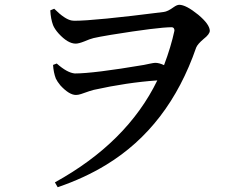

<svg xmlns="http://www.w3.org/2000/svg" viewBox="-20 -740 1040 811"><path d="M192.4 -696.3 209 -703.1Q253.9 -658.2 283.2 -653.3Q289.1 -652.3 293.9 -652.3Q379.9 -652.3 671.9 -689.5Q688.5 -691.4 713.9 -710Q727.5 -719.7 737.3 -719.7Q765.6 -719.7 817.4 -677.7Q865.2 -637.7 866.2 -610.4Q866.2 -595.7 839.8 -575.2Q814.5 -553.7 808.6 -539.1Q693.4 -205.1 428.7 -43.9Q335.9 12.7 223.6 50.8L211.9 30.3Q516.6 -137.7 644.5 -400.4Q516.6 -391.6 376 -360.4Q366.2 -358.4 322.3 -342.8Q310.5 -338.9 300.8 -338.9Q272.5 -338.9 235.4 -378.9Q221.7 -395.5 215.8 -408.2Q206.1 -433.6 204.1 -465.8L219.7 -471.7Q263.7 -432.6 295.9 -429.7Q375 -429.7 587.9 -465.8Q596.7 -467.8 611.3 -470.7Q629.9 -474.6 635.7 -474.6Q652.3 -474.6 672.9 -464.8Q702.1 -542 716.8 -610.4Q716.8 -624 706.1 -625Q647.5 -625 448.2 -592.8Q395.5 -584 375 -579.1Q359.4 -575.2 336.9 -565.4Q312.5 -555.7 299.8 -555.7Q266.6 -555.7 227.5 -598.6Q210.9 -617.2 204.1 -633.8Q194.3 -660.2 192.4 -696.3Z"/></svg>

Font: GenYoMin JP SemiBold
Style: Regular
Weight: 600
Version: Version 1.001;PS 1;hotconv 16.6.51;makeotf.lib2.5.65220 DEVE